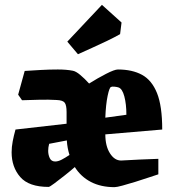

<svg xmlns="http://www.w3.org/2000/svg" viewBox="-20 -760 709 793"><path d="M28 -131Q28 -153 32.5 -176.5Q37 -200 44 -225L255 -249V-297Q255 -325 247.5 -335.5Q240 -346 214 -347Q181 -349 141 -348Q101 -347 71 -346L55 -369L82 -467Q112 -469 148 -471Q184 -473 219 -473Q254 -473 280 -468Q293 -466 311.5 -450.5Q330 -435 348 -415Q383 -437 418 -455Q453 -473 467 -473Q526 -473 566.5 -451Q607 -429 628.5 -375.5Q650 -322 650 -225L415 -205Q415 -157 434 -127Q453 -97 480 -97Q518 -99 557 -101Q596 -103 634 -104V-40Q621 -36 594.5 -27Q568 -18 539 -9Q510 0 486 6.5Q462 13 453 13Q397 13 355.5 -8.5Q314 -30 289 -70Q272 -55 248 -36Q224 -17 204.5 -2.5Q185 12 181 12Q99 12 63.5 -29Q28 -70 28 -131ZM415 -274 502 -286Q502 -330 493.5 -362Q485 -394 469 -399Q463 -401 453 -402Q443 -403 439 -401Q432 -400 424.5 -364Q417 -328 415 -274ZM179 -137Q179 -121 185.5 -107Q192 -93 208 -93Q220 -93 234.5 -100.5Q249 -108 267 -120Q258 -148 256 -180L183 -166Q181 -159 180 -151.5Q179 -144 179 -137ZM302 -536 258 -588 401 -740 482 -667 476 -619Q453 -606 422 -591Q391 -576 359.5 -562Q328 -548 302 -536Z"/></svg>

Font: Grenze Gotisch Black
Style: Regular
Weight: 900
Designer: Renata Polastri
Foundry: Omnibus-Type
Version: Version 1.001